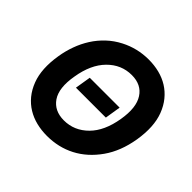

<svg xmlns="http://www.w3.org/2000/svg" viewBox="-178 -932 1138 1138"><g transform="rotate(45 391.0 -363.5)"><path d="M66.8 -371.8Q74.9 -422.6 92.2 -470.2Q109.4 -517.8 136 -559.7Q162.6 -601.6 199.2 -636Q235.8 -670.5 282.7 -694.6Q365.4 -737.2 459.9 -737.2Q506.7 -737.2 549 -726.6Q591.3 -715.9 626.4 -694.1Q661.6 -672.2 688.7 -639Q715.9 -605.8 733 -560.7Q764.9 -476.2 745 -353.7Q725.5 -236.5 668.3 -155.9Q610.1 -73.5 529.8 -31.8Q449.6 9.9 353 9.9Q306.1 9.9 263.8 -0.5Q221.6 -11 186.1 -32.7Q150.6 -54.3 123.2 -87.5Q95.9 -120.7 78.8 -165.8Q46.9 -249.6 66.8 -371.8ZM239.3 -183.6Q278.8 -126.1 358.7 -126.1Q445.3 -126.1 509.2 -190Q572.4 -253.2 592 -371.8Q610.8 -483.7 572.4 -542.6Q534.8 -601.2 453.8 -601.2Q366.5 -601.2 302.6 -536.6Q238.6 -471.9 219.5 -353.7Q199.9 -241.8 239.3 -183.6ZM272.4 -313.9 288.7 -413.4H539.1L523.1 -313.9Z"/></g></svg>

Font: Inter P
Style: Bold Italic
Weight: 700
Italic angle: 9.39999°
Designer: Rasmus Andersson
Foundry: rsms
Version: Version 3.018;git-588b23468